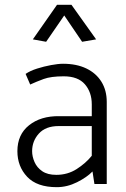

<svg xmlns="http://www.w3.org/2000/svg" viewBox="-20 -762 523 795"><path d="M113 -136Q113 -178 141 -209Q169 -240 223 -240H360V-117Q335 -86 297.5 -62Q260 -38 213 -38Q177 -38 155 -53Q133 -68 123 -91Q113 -114 113 -136ZM105 -412Q131 -424 161 -435Q191 -446 244 -446Q303 -446 331.5 -413Q360 -380 360 -330V-281H225Q149 -282 100.5 -243.5Q52 -205 52 -136Q52 -73 92.5 -30Q133 13 215 13Q258 13 299 -7.5Q340 -28 363 -52L371 0H422V-340Q422 -388 400 -423.5Q378 -459 337.5 -478.5Q297 -498 241 -498Q221 -498 191.5 -492.5Q162 -487 133.5 -478Q105 -469 86 -456ZM246 -698 320 -589 378 -599 276 -742H216L116 -599L171 -589Z"/></svg>

Font: Catamaran Light
Style: Regular
Weight: 300
Designer: Pria Ravichandran
Version: Version 2.000